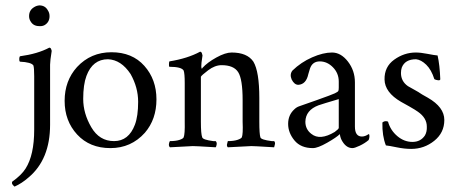

<svg xmlns="http://www.w3.org/2000/svg" viewBox="-20 -515 1693 713"><path d="M88 -455Q88 -477 106 -488Q115 -494 126 -495Q148 -495 158 -476Q164 -467 164 -455Q164 -433 146 -422Q137 -417 126 -418Q104 -418 94 -435Q88 -444 88 -455ZM107 -34V-232Q107 -263 104 -272Q96 -284 54 -286Q51 -289 51.5 -296.5Q52 -304 54 -306Q120 -315 163 -338Q168 -338 170 -332.5Q172 -327 172 -326Q166 -289 166 -275V-52Q166 77 86 144Q61 166 34 178Q28 173 25 168Q24 163 25 160Q60 135 75 111Q107 61 107 -34Z M381 -295Q324 -295 301 -233Q289 -201 289 -147.5Q289 -94 319 -42.5Q349 9 403.5 9Q458 9 481 -52Q493 -84 493 -137Q493 -190 465 -240Q430 -293 381 -295ZM518 -22Q467 35 390 35Q313 35 266.5 -15.5Q220 -66 220 -140.5Q220 -215 266 -266Q317 -321 394 -321Q471 -321 516 -270.5Q561 -220 561 -146Q561 -72 518 -22Z M781 32Q700 27 696 27.5Q692 28 611 32Q606 27 607.5 19Q609 11 611 9Q633 9 646.5 4.5Q660 0 662 -5Q667 -17 666 -63V-207Q666 -242 662 -253Q654 -267 609 -267Q607 -269 607.5 -277.5Q608 -286 609 -287Q677 -298 723 -323Q728 -323 730 -316.5Q732 -310 732 -309Q727 -277 727.5 -269Q728 -261 729 -260Q731 -260 732 -263Q750 -283 783.5 -301.5Q817 -320 840 -320Q898 -320 921 -286Q943 -249 943 -151V-63Q943 -17 947 -5Q949 4 989 9Q995 9 998 9Q1003 14 1000.5 22.5Q998 31 998 32Q917 27 913 27.5Q909 28 826 32Q821 27 823.5 19Q826 11 826 9Q848 9 861.5 4.5Q875 0 878 -5Q883 -17 881 -63V-143Q881 -221 864.5 -247Q848 -273 803 -273Q778 -273 753 -254Q728 -235 726 -230V-63Q726 -17 731 -5Q733 4 772 9Q778 9 781 9Q786 14 784.5 22Q783 30 781 32Z M1136 -18Q1168 8 1223 -25Q1238 -36 1238 -40V-147Q1177 -129 1163 -124Q1115 -106 1114 -63Q1114 -35 1136 -18ZM1066 -253Q1098 -284 1139 -302Q1180 -320 1213 -320Q1246 -320 1272 -286.5Q1298 -253 1298 -209V-45Q1298 -8 1324 -8Q1336 -8 1349 -17Q1352 -17 1352 -9.5Q1352 -2 1349 5Q1335 17 1316 26Q1297 35 1289 35Q1267 35 1252 11Q1244 -1 1242 -17Q1230 -5 1195 15Q1160 35 1142 35Q1097 35 1073.5 6.5Q1050 -22 1050 -55Q1050 -88 1073 -109Q1081 -117 1091.5 -120.5Q1102 -124 1157 -143.5Q1212 -163 1223.5 -168.5Q1235 -174 1236.5 -177.5Q1238 -181 1238 -190V-212Q1238 -243 1216.5 -265Q1195 -287 1167.5 -287Q1140 -287 1131 -260Q1128 -251 1125 -240Q1117 -202 1088 -200Q1073 -200 1063 -220Q1055 -239 1066 -253Z M1524 -320Q1542 -320 1567.5 -315Q1593 -310 1605 -309Q1613 -274 1615 -221Q1615 -216 1606.5 -217Q1598 -218 1593 -221Q1582 -256 1563 -274.5Q1544 -293 1525 -295Q1484 -295 1472 -264Q1469 -255 1469 -244Q1469 -213 1495 -195Q1500 -192 1519 -181.5Q1538 -171 1540 -169Q1542 -167 1569 -152Q1630 -117 1630 -69.5Q1630 -22 1592.5 8Q1555 38 1507 38Q1482 38 1453 32Q1424 26 1413 25Q1399 -10 1400 -60Q1406 -65 1412.5 -65Q1419 -65 1421 -63Q1430 -31 1455.5 -9.5Q1481 12 1511.5 12Q1542 12 1558 -12Q1566 -26 1565 -45Q1565 -77 1532 -100Q1524 -106 1499.5 -120Q1475 -134 1469 -137Q1409 -172 1408 -219.5Q1407 -267 1444 -293.5Q1481 -320 1524 -320Z"/></svg>

Font: AMoshref-Naskh
Style: Naskh
Weight: 500
Version: Version 0.001